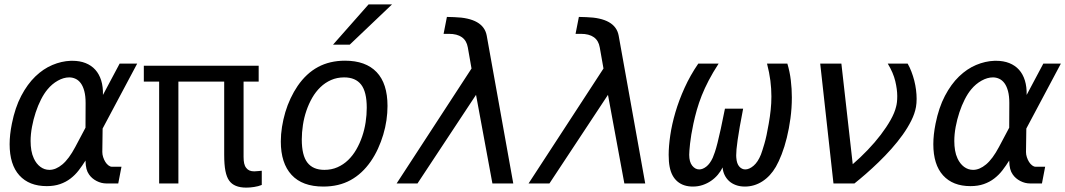

<svg xmlns="http://www.w3.org/2000/svg" viewBox="-20 -837 4860 876"><path d="M193.4 12.2Q112.8 12.2 68.4 -36.9Q23.9 -85.9 23.9 -179.2Q23.9 -221.7 34.2 -272.9Q48.8 -346.2 76.9 -399.7Q105 -453.1 141.1 -488Q177.2 -522.9 219 -540.5Q260.7 -558.1 302.7 -559.6H311Q344.2 -559.6 370.6 -549.1Q397 -538.6 414.8 -518.8Q432.6 -499 441.7 -470Q450.7 -440.9 449.7 -403.8L525.9 -546.9H606L448.2 -250.5L446.8 -143.6Q446.8 -131.8 450.7 -119.9Q454.6 -107.9 460.7 -98.1Q466.8 -88.4 474.9 -82.3Q482.9 -76.2 490.7 -76.2H534.2L519.5 0H465.3Q442.4 0 420.7 -11.2Q398.9 -22.5 386.2 -41Q378.4 -51.8 374.5 -66.7Q370.6 -81.5 370.1 -104.5Q355.5 -81.1 339.1 -59.8Q322.8 -38.6 301.8 -22.5Q280.8 -6.3 254.2 2.9Q227.5 12.2 193.4 12.2ZM205.6 -62Q234.9 -62 264.6 -86.9Q294.4 -111.8 323.2 -166L370.1 -254.4L370.6 -367.2Q370.6 -398.9 364.7 -421.1Q358.9 -443.4 348.6 -457.3Q338.4 -471.2 324.7 -477.5Q311 -483.9 295.9 -483.9Q270.5 -483.9 243.9 -469Q217.3 -454.1 196.8 -429.2Q181.2 -410.6 167.2 -383.3Q153.3 -356 142.8 -324.2Q132.3 -292.5 126 -258.5Q119.6 -224.6 119.6 -193.4Q119.6 -171.4 123 -151.1Q126.5 -130.9 134.3 -114.3Q145.5 -89.8 164.1 -75.9Q182.6 -62 205.6 -62Z M1103.5 19Q1047.9 19 1025.4 -13.2Q1014.2 -28.8 1008.5 -57.1Q1002.9 -85.4 1002.9 -130.9V-464.8H793.9V0H706.1V-464.8H636.2V-537.1H1160.2V-464.8H1091.3V-121.1Q1091.3 -104 1094 -91.6Q1096.7 -79.1 1103.5 -70.8Q1109.4 -63 1118.2 -59.1Q1127 -55.2 1140.1 -55.2Q1148.9 -55.2 1160.2 -56.6Q1165 -57.1 1167.2 -57.4Q1169.4 -57.6 1170.4 -57.6Q1171.4 -57.6 1172.1 -57.6Q1172.9 -57.6 1174.3 -58.1V6.8Q1158.7 13.2 1139.2 16.1Q1120.6 19 1103.5 19Z M1661.6 -816.9H1768.6L1575.7 -633.3H1499.5ZM1455.1 14.2Q1359.4 14.2 1310.3 -39.1Q1261.2 -92.3 1261.2 -191.4Q1261.2 -224.1 1266.6 -258.1Q1272 -292 1281.7 -325Q1291.5 -357.9 1305.9 -388.4Q1320.3 -418.9 1337.9 -444.8Q1377.4 -502.4 1430.9 -531.2Q1484.4 -560.1 1554.2 -560.1Q1648.4 -560.1 1698.2 -508.1Q1748 -456.1 1748 -353.5Q1748 -321.8 1743.2 -288.3Q1738.3 -254.9 1728.5 -222.4Q1718.8 -189.9 1704.6 -158.9Q1690.4 -127.9 1671.9 -101.1Q1632.8 -44.4 1579.3 -15.1Q1525.9 14.2 1455.1 14.2ZM1460 -62Q1492.7 -62 1519.8 -74Q1546.9 -85.9 1568.4 -106.7Q1589.8 -127.4 1605.7 -155Q1621.6 -182.6 1632.3 -214.1Q1643.1 -245.6 1648.2 -279.3Q1653.3 -313 1653.3 -345.2Q1653.3 -418 1627.7 -450.9Q1602.1 -483.9 1550.3 -483.9Q1517.6 -483.9 1490.5 -471.9Q1463.4 -460 1441.9 -439.2Q1420.4 -418.5 1404.5 -390.9Q1388.7 -363.3 1377.9 -331.8Q1367.2 -300.3 1362.1 -266.6Q1356.9 -232.9 1356.9 -200.7Q1356.9 -127.9 1382.6 -95Q1408.2 -62 1460 -62Z M2131.3 -524.4 2114.3 -621.1Q2103.5 -682.6 2027.8 -682.6H2003.9L2019 -759.8L2052.7 -758.8Q2186 -754.9 2200.7 -674.3L2321.8 0H2226.6L2151.9 -404.3L1884.8 0H1789.6Z M2733.4 -524.4 2716.3 -621.1Q2705.6 -682.6 2629.9 -682.6H2606L2621.1 -759.8L2654.8 -758.8Q2788.1 -754.9 2802.7 -674.3L2923.8 0H2828.6L2753.9 -404.3L2486.8 0H2391.6Z M3141.1 14.2Q3098.1 14.2 3070.8 -9Q3043.5 -32.2 3035.2 -76.2Q3030.8 -98.6 3030.8 -130.9Q3030.8 -169.4 3038.1 -219.5Q3045.4 -269.5 3061.5 -324.5Q3077.6 -379.4 3103.5 -436.5Q3129.4 -493.7 3166 -546.9H3258.8Q3232.4 -506.3 3213.6 -470.2Q3194.8 -434.1 3181.6 -400.9Q3168.5 -367.7 3159.4 -335.9Q3150.4 -304.2 3143.6 -272.5Q3132.3 -218.8 3128.4 -181.9Q3124.5 -145 3124.5 -130.9Q3124.5 -98.1 3138.2 -81.1Q3151.9 -64 3170.4 -64Q3186 -64 3202.6 -76.9Q3219.2 -89.8 3231.9 -117.2Q3236.3 -127.4 3241.7 -143.3Q3247.1 -159.2 3253.7 -185.3Q3260.3 -211.4 3268.6 -249.3Q3276.9 -287.1 3287.6 -341.3H3370.6Q3361.3 -293.9 3355.2 -259Q3349.1 -224.1 3345.5 -198.7Q3341.8 -173.3 3340.3 -156.2Q3338.9 -139.2 3338.9 -127.9Q3338.9 -125 3339.1 -122.3Q3339.4 -119.6 3339.4 -117.2Q3341.3 -90.3 3353 -77.1Q3364.7 -64 3380.4 -64Q3398.4 -64 3418.2 -80.8Q3438 -97.7 3451.7 -131.8Q3457.5 -147 3467.5 -180.9Q3477.5 -214.8 3487.3 -272.5Q3493.2 -305.7 3496.3 -335.9Q3499.5 -366.2 3499.5 -397Q3499.5 -432.1 3494.9 -468.8Q3490.2 -505.4 3479.5 -546.9H3572.3Q3583.5 -509.8 3588.1 -470.7Q3592.8 -431.6 3592.8 -392.6Q3592.8 -343.8 3586.4 -296.9Q3580.1 -250 3569.8 -208.5Q3559.6 -167 3546.4 -133.1Q3533.2 -99.1 3520 -76.2Q3495.1 -33.2 3458.3 -9.5Q3421.4 14.2 3378.4 14.2Q3355.5 14.2 3337.2 7.3Q3318.8 0.5 3306.2 -11.2Q3293.5 -22.9 3285.9 -38.8Q3278.3 -54.7 3276.9 -73.2Q3268.6 -55.7 3255.1 -39.8Q3241.7 -23.9 3224.4 -12Q3207 0 3186 7.1Q3165 14.2 3141.1 14.2Z M3722.2 -546.9H3818.8L3870.6 -87.9Q3905.8 -118.2 3938.7 -152.6Q3971.7 -187 3998.3 -221.9Q4024.9 -256.8 4043.5 -289.8Q4062 -322.8 4068.4 -350.1Q4070.8 -358.4 4072.3 -370.8Q4073.7 -383.3 4073.7 -398.9Q4073.7 -428.7 4064.7 -466.8Q4055.7 -504.9 4030.3 -546.9H4121.1Q4130.9 -529.8 4138.4 -510Q4146 -490.2 4151.4 -469.2Q4156.7 -448.2 4159.4 -427Q4162.1 -405.8 4162.1 -386.2Q4162.1 -365.7 4159.2 -349.1Q4153.8 -318.8 4137.7 -286.6Q4121.6 -254.4 4098.4 -221.9Q4075.2 -189.5 4046.9 -157.7Q4018.6 -126 3989 -97.4Q3959.5 -68.8 3930.9 -43.9Q3902.3 -19 3878.4 0H3782.7Z M4407.7 12.2Q4327.1 12.2 4282.7 -36.9Q4238.3 -85.9 4238.3 -179.2Q4238.3 -221.7 4248.5 -272.9Q4263.2 -346.2 4291.3 -399.7Q4319.3 -453.1 4355.5 -488Q4391.6 -522.9 4433.3 -540.5Q4475.1 -558.1 4517.1 -559.6H4525.4Q4558.6 -559.6 4585 -549.1Q4611.3 -538.6 4629.2 -518.8Q4647 -499 4656 -470Q4665 -440.9 4664.1 -403.8L4740.2 -546.9H4820.3L4662.6 -250.5L4661.1 -143.6Q4661.1 -131.8 4665 -119.9Q4668.9 -107.9 4675 -98.1Q4681.2 -88.4 4689.2 -82.3Q4697.3 -76.2 4705.1 -76.2H4748.5L4733.9 0H4679.7Q4656.7 0 4635 -11.2Q4613.3 -22.5 4600.6 -41Q4592.8 -51.8 4588.9 -66.7Q4585 -81.5 4584.5 -104.5Q4569.8 -81.1 4553.5 -59.8Q4537.1 -38.6 4516.1 -22.5Q4495.1 -6.3 4468.5 2.9Q4441.9 12.2 4407.7 12.2ZM4419.9 -62Q4449.2 -62 4479 -86.9Q4508.8 -111.8 4537.6 -166L4584.5 -254.4L4585 -367.2Q4585 -398.9 4579.1 -421.1Q4573.2 -443.4 4563 -457.3Q4552.7 -471.2 4539.1 -477.5Q4525.4 -483.9 4510.3 -483.9Q4484.9 -483.9 4458.3 -469Q4431.6 -454.1 4411.1 -429.2Q4395.5 -410.6 4381.6 -383.3Q4367.7 -356 4357.2 -324.2Q4346.7 -292.5 4340.3 -258.5Q4334 -224.6 4334 -193.4Q4334 -171.4 4337.4 -151.1Q4340.8 -130.9 4348.6 -114.3Q4359.9 -89.8 4378.4 -75.9Q4397 -62 4419.9 -62Z"/></svg>

Font: Hack
Style: Italic
Weight: 400
Italic angle: -11°
Monospace: yes
Designer: Christopher Simpkins
Foundry: Christopher Simpkins
Version: Version 2.019; ttfautohint (v1.4.1) -l 4 -r 80 -G 350 -x 0 -